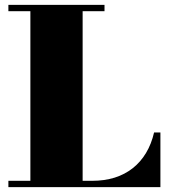

<svg xmlns="http://www.w3.org/2000/svg" viewBox="-20 -770 699 790"><path d="M14.5 0V-26H105V-724H14.5V-750H410V-724H320V-26H358.5Q410 -26 452 -39.2Q494 -52.5 526.2 -78Q558.5 -103.5 580.8 -140.5Q603 -177.5 614 -225H640V0Z"/></svg>

Font: Bodoni Moda 9pt Black
Style: Regular
Weight: 900
Designer: Owen Earl
Foundry: indestructible type
Version: Version 2.005